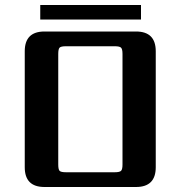

<svg xmlns="http://www.w3.org/2000/svg" viewBox="-20 -748 723 768"><path d="M141 -670V-728H544V-670ZM603 -543V-79Q603 0 524 0H158Q79 0 79 -79V-543Q79 -622 158 -622H524Q603 -622 603 -543ZM470 -90V-532Q470 -552 464 -557.5Q458 -563 439 -563H244Q224 -563 218.5 -557.5Q213 -552 213 -532V-90Q213 -70 218.5 -64.5Q224 -59 244 -59H439Q458 -59 464 -64.5Q470 -70 470 -90Z"/></svg>

Font: Sarpanch SemiBold
Style: Regular
Weight: 600
Designer: Manushi Parikh (Devanagari and Latin), Jyotish Sonowal (Devanagari)
Foundry: Indian Type Foundry
Version: Version 2.004;PS 1.0;hotconv 1.0.78;makeotf.lib2.5.61930; tt